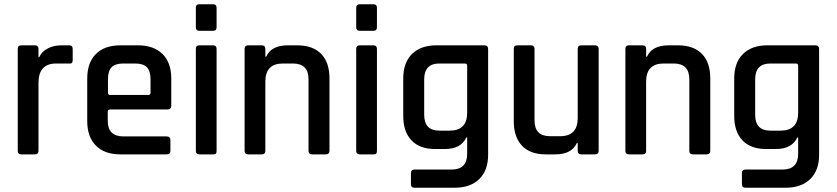

<svg xmlns="http://www.w3.org/2000/svg" viewBox="-20 -722 3913 898"><path d="M143 0H80Q63 0 63 -17V-493Q63 -510 80 -510H143Q160 -510 160 -493V-455H164Q174 -480 202.5 -495Q231 -510 266 -510H303Q320 -510 320 -493V-441Q320 -422 303 -425H243Q160 -425 160 -334V-17Q160 0 143 0Z M759 0H543Q469 0 428.5 -41Q388 -82 388 -155V-355Q388 -429 428.5 -469.5Q469 -510 543 -510H625Q699 -510 740 -469.5Q781 -429 781 -355V-228Q781 -210 763 -210H495Q484 -210 484 -200V-157Q484 -84 557 -84H759Q777 -84 777 -66V-16Q777 0 759 0ZM495 -278H674Q684 -278 684 -288V-352Q684 -390 667 -407.5Q650 -425 612 -425H557Q519 -425 502 -407.5Q485 -390 485 -352V-288Q485 -278 495 -278Z M896 -595V-686Q896 -702 912 -702H977Q993 -702 993 -686V-595Q993 -578 977 -578H912Q896 -578 896 -595ZM896 -17V-493Q896 -510 912 -510H976Q993 -510 993 -493V-17Q993 -7 989.5 -3.5Q986 0 977 0H913Q896 0 896 -17Z M1204 0H1141Q1124 0 1124 -17V-493Q1124 -510 1141 -510H1204Q1221 -510 1221 -493V-457H1225Q1249 -510 1326 -510H1370Q1443 -510 1482 -470Q1521 -430 1521 -355V-17Q1521 0 1503 0H1440Q1423 0 1423 -17V-351Q1423 -425 1350 -425H1303Q1221 -425 1221 -340V-17Q1221 0 1204 0Z M1646 -595V-686Q1646 -702 1662 -702H1727Q1743 -702 1743 -686V-595Q1743 -578 1727 -578H1662Q1646 -578 1646 -595ZM1646 -17V-493Q1646 -510 1662 -510H1726Q1743 -510 1743 -493V-17Q1743 -7 1739.5 -3.5Q1736 0 1727 0H1663Q1646 0 1646 -17Z M2060 -25H2015Q1943 -25 1904.5 -65.5Q1866 -106 1866 -180V-355Q1866 -429 1907 -469.5Q1948 -510 2021 -510H2245Q2263 -510 2263 -493V2Q2263 75 2221.5 115.5Q2180 156 2107 156H1919Q1902 156 1902 140V88Q1902 71 1919 71H2092Q2165 71 2165 -3V-79H2161Q2136 -25 2060 -25ZM2165 -195V-415Q2165 -425 2154 -425H2035Q1964 -425 1964 -351V-185Q1964 -111 2035 -111H2083Q2165 -111 2165 -195Z M2577 0H2532Q2460 0 2421.5 -40.5Q2383 -81 2383 -155V-493Q2383 -510 2400 -510H2463Q2480 -510 2480 -493V-159Q2480 -85 2552 -85H2600Q2682 -85 2682 -170V-493Q2682 -510 2699 -510H2762Q2780 -510 2780 -493V-17Q2780 0 2762 0H2699Q2682 0 2682 -17V-53H2678Q2654 0 2577 0Z M2985 0H2922Q2905 0 2905 -17V-493Q2905 -510 2922 -510H2985Q3002 -510 3002 -493V-457H3006Q3030 -510 3107 -510H3151Q3224 -510 3263 -470Q3302 -430 3302 -355V-17Q3302 0 3284 0H3221Q3204 0 3204 -17V-351Q3204 -425 3131 -425H3084Q3002 -425 3002 -340V-17Q3002 0 2985 0Z M3608 -25H3563Q3491 -25 3452.5 -65.5Q3414 -106 3414 -180V-355Q3414 -429 3455 -469.5Q3496 -510 3569 -510H3793Q3811 -510 3811 -493V2Q3811 75 3769.5 115.5Q3728 156 3655 156H3467Q3450 156 3450 140V88Q3450 71 3467 71H3640Q3713 71 3713 -3V-79H3709Q3684 -25 3608 -25ZM3713 -195V-415Q3713 -425 3702 -425H3583Q3512 -425 3512 -351V-185Q3512 -111 3583 -111H3631Q3713 -111 3713 -195Z"/></svg>

Font: Rajdhani SemiBold
Style: Regular
Weight: 600
Designer: Satya Rajpurohit, Jyotish Sonowal
Foundry: Indian Type Foundry
Version: Version 1.201 February 1, 2022